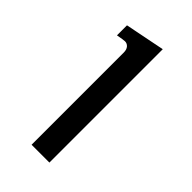

<svg xmlns="http://www.w3.org/2000/svg" viewBox="-160 -1022 569 569"><g transform="rotate(45 125.0 -737.5)"><path d="M41.5 -950.2 166.5 -975.1V-500H91.8V-886.2Q91.8 -898.9 85.7 -905.8Q79.6 -912.6 70.8 -912.6Q65.4 -912.6 41.5 -908.2Z"/></g></svg>

Font: Resagnicto
Style: Regular
Weight: 500
Version: Version 0.9991